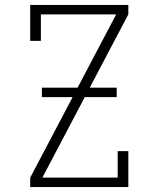

<svg xmlns="http://www.w3.org/2000/svg" viewBox="-20 -755 640 775"><path d="M102 0V-38L449 -697H145V-590H102V-735H498V-697L151 -38H455V-145H498V0ZM149 -363V-401H451V-363Z"/></svg>

Font: Iosevka Slab XLtEx
Style: Regular
Weight: 200
Width: 7
Monospace: yes
Designer: Belleve Invis
Foundry: Belleve Invis
Version: Version 11.1.0; ttfautohint (v1.8.3)